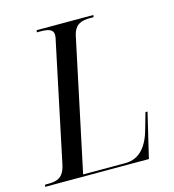

<svg xmlns="http://www.w3.org/2000/svg" viewBox="-129 -804 810 893"><g transform="rotate(-15 276.5 -357.0)"><path d="M-22 0H478L529 -215H519L498 -141C478 -66 440 -10 367 -10H164L298 -642C310 -696 343 -704 385 -704H400L402 -714H129L127 -704H143C180 -704 206 -699 206 -670C206 -663 204 -650 201 -640L83 -80C70 -18 38 -10 -4 -10H-19Z"/></g></svg>

Font: Noto Serif Display SemiCondensed
Style: Italic
Weight: 400
Width: 4
Italic angle: -12°
Designer: Monotype Design Team
Foundry: Monotype Imaging Inc.
Version: Version 2.009